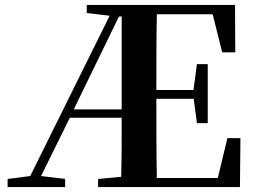

<svg xmlns="http://www.w3.org/2000/svg" viewBox="-20 -761 1039 781"><path d="M81 0H245V-33L147 -45L264 -282H475C475 -206 475 -124 473 -42L379 -33V0H956L958 -199H905L866 -37H618C616 -140 616 -245 616 -359H768L781 -260H825V-500H781L767 -395H616C616 -502 616 -604 618 -703H845L884 -548H937L936 -741H333V-708L426 -697L103 -45L11 -33V0ZM475 -694V-319V-316H280L464 -694Z"/></svg>

Font: Source Han Serif CN
Style: Bold
Weight: 700
Designer: Ryoko NISHIZUKA 西塚涼子 (kana & ideographs); Frank Grießhammer (Latin, Greek & Cyrillic); Wenlong ZHANG 张文龙 (bopomofo); San
Foundry: Adobe
Version: Version 2.003;hotconv 1.1.1;makeotfexe 2.6.0